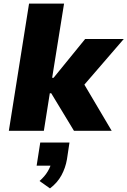

<svg xmlns="http://www.w3.org/2000/svg" viewBox="-20 -725 706 1064"><path d="M29 0 141 -705H335L269 -294H277L452 -509H666L426 -231L431 -284L599 0H390L264 -208H256L223 0ZM257 319 199 278Q228 253 245 224Q262 195 265 172L296 193H183L203 65H365L351 158Q343 205 320.5 246.5Q298 288 257 319Z"/></svg>

Font: Nunito Sans 6pt Black
Style: Italic
Weight: 900
Italic angle: -9°
Version: Version 3.101;gftools[0.9.27]